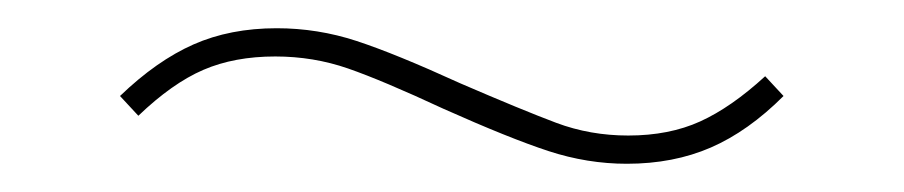

<svg xmlns="http://www.w3.org/2000/svg" viewBox="-20 -372 640 136"><path d="M424 -256Q396 -256 368.5 -265Q341 -274 294 -295Q251 -315 226.5 -323.5Q202 -332 175 -332Q146 -332 124 -322.5Q102 -313 78 -290L65 -304Q91 -329 117 -340.5Q143 -352 176 -352Q205 -352 232.5 -343Q260 -334 306 -313Q350 -294 374 -285Q398 -276 425 -276Q454 -276 476 -286Q498 -296 522 -318L535 -304Q510 -279 483.5 -267.5Q457 -256 424 -256Z"/></svg>

Font: IBM Plex Sans Thin
Style: Regular
Weight: 250
Designer: Mike Abbink, Paul van der Laan, Pieter van Rosmalen
Foundry: Bold Monday
Version: Version 3.201